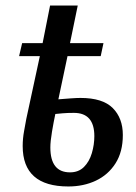

<svg xmlns="http://www.w3.org/2000/svg" viewBox="-20 -664 491 694"><path d="M227 10Q62 10 62 -136Q62 -163 67 -190Q72 -217 75 -234L124 -461H49L60 -508H134L161 -644H261L233 -508H354L344 -461H224L191 -305Q215 -307 236.5 -308.5Q258 -310 271 -310Q351 -310 387.5 -273.5Q424 -237 424 -176Q424 -115 397.5 -73.5Q371 -32 326.5 -11Q282 10 227 10ZM233 -41Q264 -41 283.5 -60.5Q303 -80 312 -110.5Q321 -141 321 -172Q321 -256 247 -256Q223 -256 206.5 -254.5Q190 -253 180 -252Q174 -224 168 -188.5Q162 -153 162 -131Q162 -41 233 -41Z"/></svg>

Font: Noto Serif ExtraCondensed Medium
Style: Italic
Weight: 500
Width: 2
Italic angle: -12°
Designer: Monotype Design Team
Foundry: Monotype Imaging Inc.
Version: Version 2.013; ttfautohint (v1.8.4.7-5d5b)